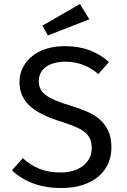

<svg xmlns="http://www.w3.org/2000/svg" viewBox="-20 -933 640 965"><path d="M540 -192Q540 -147 523 -109.5Q506 -72 473.5 -45Q441 -18 394.5 -3Q348 12 289 12Q208 12 146 -11.5Q84 -35 40 -77L95 -138Q131 -104 177 -85Q223 -66 286 -66Q316 -66 344 -73.5Q372 -81 393.5 -96.5Q415 -112 428 -135Q441 -158 441 -189Q441 -213 434 -231.5Q427 -250 410.5 -265Q394 -280 365 -293Q336 -306 293 -320Q243 -335 203 -353.5Q163 -372 135 -396Q107 -420 92.5 -450.5Q78 -481 78 -521Q78 -561 95 -594Q112 -627 142 -651Q172 -675 213.5 -688Q255 -701 305 -701Q377 -701 431.5 -680Q486 -659 528 -621L474 -561Q437 -593 395 -608Q353 -623 309 -623Q281 -623 256.5 -617Q232 -611 214 -599Q196 -587 185.5 -568.5Q175 -550 175 -525Q175 -503 183 -486.5Q191 -470 210 -455.5Q229 -441 260 -428Q291 -415 338 -401Q379 -388 416 -372.5Q453 -357 480.5 -333.5Q508 -310 524 -275.5Q540 -241 540 -192ZM193 -804 382 -913 429 -836 221 -755Z"/></svg>

Font: Wlorlttqgufhjawjgtejqphaquk
Style: Regular
Weight: 400
Monospace: yes
Designer: Carrois Corporate & Edenspiekermann
Foundry: Carrois Corporate GbR & Edenspiekermann AG
Version: Version 2.001